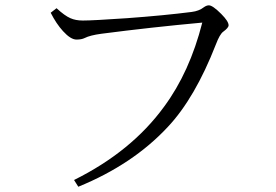

<svg xmlns="http://www.w3.org/2000/svg" viewBox="-20 -713 1040 723"><path d="M192.9 -682.1Q223.6 -653.8 245.1 -644.5Q264.6 -635.7 292 -635.7Q330.1 -635.7 458 -644.5Q598.6 -654.8 701.7 -668Q729.5 -671.4 748 -686Q757.8 -692.9 766.6 -692.9Q780.8 -692.9 813 -660.6Q840.8 -632.8 840.8 -617.7Q840.8 -608.4 820.8 -593.8Q807.6 -584.5 793 -545.9Q713.9 -343.3 611.8 -234.9Q480.5 -93.8 274.9 -9.8L258.8 -35.2Q475.1 -142.6 597.7 -311Q694.3 -441.4 741.7 -627.9Q550.3 -610.4 361.8 -585.9Q318.8 -580.1 298.8 -569.8Q287.1 -564 268.1 -564Q246.1 -564 217.3 -595.7Q191.9 -623.5 170.9 -665Z"/></svg>

Font: I.MingCP
Style: Regular
Weight: 400
Designer: I.Font Project
Version: Version 8.000; Sep 06, 2022